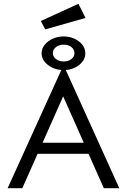

<svg xmlns="http://www.w3.org/2000/svg" viewBox="-20 -986 665 1006"><path d="M524 0 444 -180H177L97 0H20L308 -634H318L605 0ZM311 -481 203 -238H419ZM313 -619Q266 -619 232 -645Q198 -671 198 -707Q198 -731 214 -751Q230 -771 256 -783Q282 -795 313 -795Q359 -795 393 -769.5Q427 -744 427 -706Q427 -671 394 -645Q361 -619 313 -619ZM314 -664Q338 -664 354 -676.5Q370 -689 370 -707Q370 -727 354 -739.5Q338 -752 314 -752Q290 -752 273.5 -739.5Q257 -727 257 -707Q257 -689 273.5 -676.5Q290 -664 314 -664ZM217 -832 194 -876 391 -966 428 -892Z"/></svg>

Font: Inconsolata Expanded Thin
Style: Regular
Weight: 100
Width: 7
Monospace: yes
Designer: Raph Levien, Cyreal, Brenton Simpson
Foundry: Raph Levien, Cyreal, Google
Version: Version 3.100; ttfautohint (v1.8.4.7-5d5b)